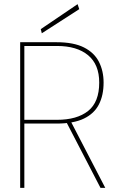

<svg xmlns="http://www.w3.org/2000/svg" viewBox="-20 -903 578 923"><path d="M77 0V-700H252Q334 -700 383.5 -675Q433 -650 455.5 -606Q478 -562 478 -506Q478 -445 455.5 -401Q433 -357 383.5 -333Q334 -309 252 -309H97V0ZM463 0 296 -322H319L486 0ZM97 -327H254Q350 -327 403.5 -369.5Q457 -412 457 -506Q457 -593 403.5 -637.5Q350 -682 254 -682H97ZM181 -743 176 -763 353 -883 361 -859Z"/></svg>

Font: DM Sans 12pt Thin
Style: Regular
Weight: 250
Version: Version 4.004;gftools[0.9.30]